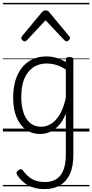

<svg xmlns="http://www.w3.org/2000/svg" viewBox="-20 -909 638 1327"><path d="M288 398Q220 398 173.5 371.5Q127 345 99 301Q93 292 94.5 284Q96 276 107 267Q118 259 125.5 260.5Q133 262 140 271Q167 309 202.5 329Q238 349 292 349Q338 349 369.5 329Q401 309 418 267Q435 225 435 159V-123Q412 -68 382 -37.5Q352 -7 320 5Q288 17 256 17Q202 17 160.5 -12Q119 -41 95 -97Q71 -153 71 -234Q71 -285 80.5 -328.5Q90 -372 109 -407Q128 -442 156 -467Q184 -492 220 -505.5Q256 -519 302 -519Q336 -519 369 -509.5Q402 -500 435 -480V-496Q435 -506 441 -510.5Q447 -515 461 -515Q475 -515 481 -510.5Q487 -506 487 -496V162Q487 241 463.5 293Q440 345 395 371.5Q350 398 288 398ZM265 -33Q299 -33 332 -52.5Q365 -72 392 -116Q419 -160 435 -234V-428Q399 -452 366.5 -461Q334 -470 302 -470Q270 -470 242.5 -460Q215 -450 194 -431Q173 -412 157.5 -384Q142 -356 134.5 -319.5Q127 -283 127 -237Q127 -178 142 -132Q157 -86 187.5 -59.5Q218 -33 265 -33ZM151 -623Q143 -623 135 -631Q127 -639 127 -647Q127 -649 128.5 -652Q130 -655 132 -659L270 -825Q275 -831 280.5 -834Q286 -837 295 -837Q304 -837 310 -834Q316 -831 320 -825L458 -659Q462 -655 463 -652Q464 -649 464 -647Q464 -639 456 -631Q448 -623 440 -623Q435 -623 431.5 -625.5Q428 -628 424 -632L295 -769L167 -632Q163 -628 159 -625.5Q155 -623 151 -623ZM0 369H598V379H0ZM0 -20H598V0H0ZM0 -505H598V-500H0ZM0 -889H598V-879H0Z"/></svg>

Font: Playwrite HR Lijeva Guides
Style: Regular
Weight: 400
Designer: Veronika Burian, José Scaglione
Foundry: TypeTogether
Version: Version 1.003